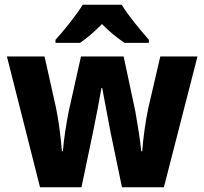

<svg xmlns="http://www.w3.org/2000/svg" viewBox="-20 -786 858 806"><path d="M491 -766H327C302 -724 247 -656 213 -619V-606H316C345 -626 376 -652 408 -685C440 -652 473 -626 503 -606H605V-619C569 -660 518 -721 491 -766ZM444 -231 492 0H668L809 -549H653L602 -330C591 -279 580 -198 577 -151H573C569 -196 556 -274 548 -319L499 -549H320L269 -321C261 -283 247 -198 244 -151H240C236 -202 226 -283 215 -334L167 -549H9L148 0H322L370 -229C380 -276 399 -376 406 -417H409C416 -378 435 -279 444 -231Z"/></svg>

Font: Noto Sans Arabic UI SmCn XBd
Style: Regular
Weight: 800
Width: 4
Designer: Monotype Design Team, Nadine Chahine and Nizar Qandah
Foundry: Monotype Imaging Inc.
Version: Version 2.010